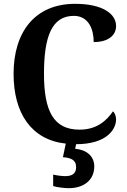

<svg xmlns="http://www.w3.org/2000/svg" viewBox="-20 -744 665 1004"><path d="M340 240C419 240 473 197 473 126C473 73 433 39 373 34L378 10C536 10 587 -66 587 -120C587 -136 580 -154 571 -162C539 -116 489 -66 396 -66C260 -66 210 -163 210 -358C210 -551 250 -661 366 -661C444 -661 470 -590 470 -524C546 -524 587 -559 587 -608C587 -672 516 -724 373 -724C161 -724 51 -575 51 -358C51 -154 142 -13 324 7L309 78C349 81 378 91 378 130C378 164 357 177 321 177C305 177 280 174 258 169V229C280 236 320 240 340 240Z"/></svg>

Font: Noto Serif Tamil SemiCondensed
Style: Bold
Weight: 700
Width: 4
Designer: Indian Type Foundry, Tom Grace, and the Monotype Design Team
Foundry: Monotype Imaging Inc.
Version: Version 2.004